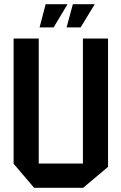

<svg xmlns="http://www.w3.org/2000/svg" viewBox="-20 -897 578 917"><path d="M143 0 45 -115V-713H165V-116H376V-713H496V-100L377 0ZM298 -766 328 -877H432V-876L365 -766ZM169 -766 198 -877H302V-876L236 -766Z"/></svg>

Font: Foldit Thin Medium
Style: Regular
Weight: 500
Version: Version 1.003